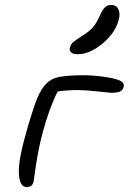

<svg xmlns="http://www.w3.org/2000/svg" viewBox="-20 -827 520 776"><path d="M294.9 -607.9Q276.9 -607.9 268.3 -614.5Q259.8 -621.1 262.2 -632.8Q265.1 -646.5 274.9 -655.8Q284.7 -665 311 -681.2Q341.8 -700.7 355.7 -716.8Q369.6 -732.9 382.8 -762.2Q394 -788.1 404.5 -797.6Q415 -807.1 428.2 -807.1Q449.2 -807.1 457.3 -792.2Q465.3 -777.3 461.9 -755.9Q450.2 -698.2 397 -653.1Q343.8 -607.9 294.9 -607.9ZM87.9 -70.8Q64.9 -70.8 58.3 -106.9Q51.8 -143.1 64 -203.1Q75.2 -256.8 95.7 -326.2Q116.2 -395.5 131.8 -433.1Q147 -468.3 167 -489Q187 -509.8 219.2 -516.1Q258.3 -522.9 316.9 -522.9Q357.4 -522.9 400.9 -516.6Q444.3 -510.3 462.9 -502Q482.9 -493.7 480 -477.1Q477.1 -462.9 465.6 -457.5Q454.1 -452.1 431.2 -452.1Q422.4 -452.1 374.3 -457.5Q326.2 -462.9 297.9 -462.9Q246.1 -462.9 212.9 -457Q178.2 -387.7 151.9 -289.1Q144 -260.3 137 -224.9Q129.9 -189.5 126.2 -165Q122.6 -140.6 119.4 -118.4Q116.2 -96.2 116.2 -95.2Q111.8 -70.8 87.9 -70.8Z"/></svg>

Font: Shantell Sans Irregular Bouncy
Style: Italic
Weight: 300
Italic angle: -11.31°
Designer: Stephen Nixon, Anya Danilova, Shantell Martin
Foundry: Arrow Type
Version: Version 1.006;[9816181b4]